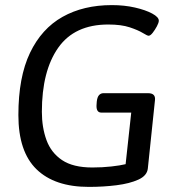

<svg xmlns="http://www.w3.org/2000/svg" viewBox="-20 -726 712 752"><path d="M328 6Q194 6 123 -63Q52 -132 52 -275Q52 -424 97.5 -519Q143 -614 225 -660Q307 -706 418 -706Q467 -706 508.5 -696.5Q550 -687 576 -673Q602 -659 602 -645Q602 -637 594.5 -623Q587 -609 578 -597.5Q569 -586 562 -586Q557 -586 539 -597Q521 -608 488 -619Q455 -630 404 -630Q272 -630 208 -539Q144 -448 144 -288Q144 -227 162 -177.5Q180 -128 223 -99Q266 -70 342 -70Q381 -70 416.5 -74Q452 -78 472 -83L494 -285H377Q357 -285 358 -313L359 -328Q361 -346 368 -353.5Q375 -361 385 -361H560Q590 -361 587 -334L559 -66Q556 -38 522 -22.5Q488 -7 436.5 -0.5Q385 6 328 6Z"/></svg>

Font: Asap
Style: Italic
Weight: 400
Italic angle: -6°
Designer: Pablo Cosgaya
Foundry: Omnibus-Type
Version: Version 3.001; ttfautohint (v1.8.3)